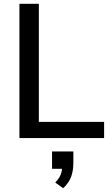

<svg xmlns="http://www.w3.org/2000/svg" viewBox="-20 -732 592 1018"><path d="M83 0V-712H186V-86H532V0ZM369 71V131Q369 173 357 205.5Q345 238 315 266L273 236Q291 217 299 200Q307 183 309 163H256V71Z"/></svg>

Font: Muli SemiBold
Style: Regular
Weight: 600
Designer: Vernon Adams
Foundry: Vernon Adams
Version: Version 2.000